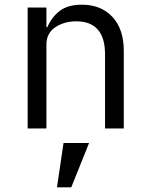

<svg xmlns="http://www.w3.org/2000/svg" viewBox="-20 -548 640 819"><path d="M98 0V-516H178V-432H182Q201 -476 235.5 -502Q270 -528 329 -528Q411 -528 459.5 -476Q508 -424 508 -331V0H428V-317Q428 -387 397 -422Q366 -457 306 -457Q253 -457 215.5 -431.5Q178 -406 178 -358V0ZM251 62H360L284 251H223Z"/></svg>

Font: iA Writer Quattro V
Style: Regular
Weight: 400
Designer: Mike Abbink, Paul van der Laan, Pieter van Rosmalen, Oliver Reichenstein
Foundry: Information Architects Inc.
Version: Version 2.000